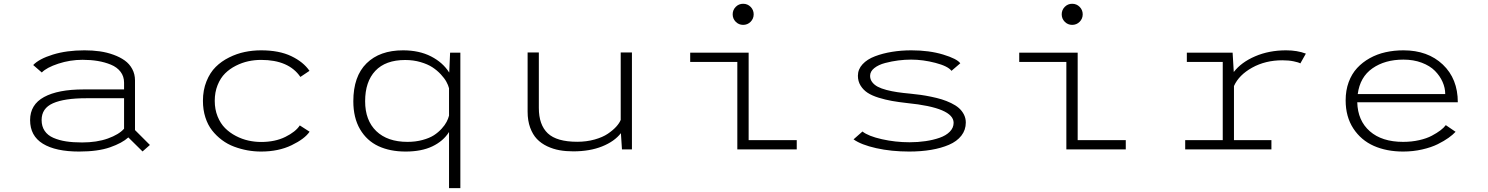

<svg xmlns="http://www.w3.org/2000/svg" viewBox="-20 -772 7690 992"><path d="M416.5 -512Q458 -512 495.2 -506.8Q532.5 -501.5 566.2 -489.2Q600 -477 624.5 -459.5Q649 -442 663.2 -415.5Q677.5 -389 677.5 -356.5V-100L754.5 -23L716.5 10.5L643 -62Q611.5 -33 548.8 -11Q486 11 388.5 11Q267.5 11 201.5 -29.5Q135.5 -70 135.5 -151.5Q135.5 -231.5 207.8 -270.8Q280 -310 412 -310H621V-345Q621 -377.5 602.8 -401.2Q584.5 -425 552.8 -438Q521 -451 484.8 -457Q448.5 -463 406.5 -463Q342 -463 281.2 -443Q220.5 -423 196 -397.5L151.5 -436Q182 -468 253.2 -490Q324.5 -512 416.5 -512ZM404 -36Q480.5 -36 537.5 -56.5Q594.5 -77 621 -107V-264.5H426.5Q312.5 -264.5 253.8 -238.5Q195 -212.5 195 -152Q195 -119 210.8 -95.8Q226.5 -72.5 256 -59.8Q285.5 -47 321.5 -41.5Q357.5 -36 404 -36Z M1579.5 -91.5Q1554.5 -54.5 1486.8 -21.8Q1419 11 1329 11Q1293.5 11 1258.8 4.8Q1224 -1.5 1189.8 -14.2Q1155.5 -27 1126.8 -48.5Q1098 -70 1075.8 -98.2Q1053.5 -126.5 1041 -165.8Q1028.5 -205 1028.5 -251Q1028.5 -306.5 1046.8 -351.8Q1065 -397 1094.5 -426.2Q1124 -455.5 1163.8 -475.2Q1203.5 -495 1244.8 -503.5Q1286 -512 1329 -512Q1422 -512 1484.8 -482Q1547.5 -452 1579 -406L1532 -374.5Q1472 -462.5 1329 -462.5Q1295.5 -462.5 1263 -455.5Q1230.5 -448.5 1198.8 -432.5Q1167 -416.5 1143 -392.8Q1119 -369 1104.2 -332.2Q1089.5 -295.5 1089.5 -251Q1089.5 -207 1104.2 -170.5Q1119 -134 1143 -110Q1167 -86 1198.8 -69.5Q1230.5 -53 1263.2 -45.8Q1296 -38.5 1329 -38.5Q1401.5 -38.5 1454.5 -64.8Q1507.5 -91 1529 -124Z M2062.5 -512Q2146 -512 2207.2 -480.5Q2268.5 -449 2301 -397L2305.5 -500H2358.5V200H2300V-90Q2270.5 -43 2214.2 -16Q2158 11 2075.5 11Q1995 11 1935 -17Q1875 -45 1840.2 -104.2Q1805.5 -163.5 1805.5 -249Q1805.5 -377.5 1873.8 -444.8Q1942 -512 2062.5 -512ZM1866.5 -249Q1866.5 -150 1924.2 -94.5Q1982 -39 2085.5 -39Q2127.5 -39 2163.2 -48.8Q2199 -58.5 2221.8 -73.2Q2244.5 -88 2261.8 -107Q2279 -126 2287.5 -142.5Q2296 -159 2300 -174.5V-316Q2296 -332 2286.2 -349.8Q2276.5 -367.5 2257.5 -388Q2238.5 -408.5 2214 -424.5Q2189.5 -440.5 2152.8 -451.2Q2116 -462 2073.5 -462Q1972 -462 1919.2 -406Q1866.5 -350 1866.5 -249Z M2942 10Q2904 10 2871.2 4.2Q2838.5 -1.5 2807.2 -16.2Q2776 -31 2754.2 -53.8Q2732.5 -76.5 2719.2 -112.5Q2706 -148.5 2706 -195V-501H2764V-214.5Q2764 -127 2810.2 -83.2Q2856.5 -39.5 2962.5 -39.5Q3010.5 -39.5 3052.2 -51.2Q3094 -63 3120.5 -81Q3147 -99 3163.8 -117.5Q3180.5 -136 3187 -152.5V-501H3245V0H3193.5L3188 -84Q3154.5 -41 3090.8 -15.5Q3027 10 2942 10Z M3819.5 -643.5Q3797 -643.5 3781.2 -659.5Q3765.5 -675.5 3765.5 -698Q3765.5 -720.5 3781.2 -736.5Q3797 -752.5 3819.5 -752.5Q3842.5 -752.5 3858.2 -736.5Q3874 -720.5 3874 -698Q3874 -675.5 3858.2 -659.5Q3842.5 -643.5 3819.5 -643.5ZM3848 -48H4096.5V0H3789.5V-452H3546V-500H3848Z M4677.5 11Q4585 11 4507 -6.5Q4429 -24 4390 -52L4436 -92.5Q4466.5 -68.5 4536.2 -52.8Q4606 -37 4679.5 -37Q4722.5 -37 4761.8 -42.8Q4801 -48.5 4834.2 -60Q4867.5 -71.5 4887.2 -91.5Q4907 -111.5 4907 -137.5Q4907 -215.5 4667 -239.5Q4622.5 -244.5 4588.5 -250.5Q4554.5 -256.5 4519.8 -267.2Q4485 -278 4462.8 -292.5Q4440.5 -307 4426.5 -329.5Q4412.5 -352 4412.5 -380.5Q4412.5 -414 4436.5 -440Q4460.5 -466 4500.8 -481.2Q4541 -496.5 4588.8 -504.2Q4636.5 -512 4688.5 -512Q4781 -512 4852.8 -490.2Q4924.5 -468.5 4941.5 -445L4896 -406Q4877.5 -430.5 4813 -447.2Q4748.5 -464 4687.5 -464Q4655.5 -464 4621.5 -459.8Q4587.5 -455.5 4553.2 -446.5Q4519 -437.5 4497.2 -420.2Q4475.5 -403 4475.5 -380Q4475.5 -362 4486.2 -347.8Q4497 -333.5 4514.8 -324Q4532.5 -314.5 4560.2 -307.2Q4588 -300 4616.8 -295.8Q4645.5 -291.5 4684 -288Q4712.5 -285 4736.8 -281.8Q4761 -278.5 4791.2 -272.2Q4821.5 -266 4845.8 -258.5Q4870 -251 4894 -239.5Q4918 -228 4934 -214Q4950 -200 4960 -180.8Q4970 -161.5 4970 -139Q4970 -100.5 4947 -71Q4924 -41.5 4883.2 -24Q4842.5 -6.5 4790.8 2.2Q4739 11 4677.5 11Z M5519.5 -643.5Q5497 -643.5 5481.2 -659.5Q5465.5 -675.5 5465.5 -698Q5465.5 -720.5 5481.2 -736.5Q5497 -752.5 5519.5 -752.5Q5542.5 -752.5 5558.2 -736.5Q5574 -720.5 5574 -698Q5574 -675.5 5558.2 -659.5Q5542.5 -643.5 5519.5 -643.5ZM5548 -48H5796.5V0H5489.5V-452H5246V-500H5548Z M6355.5 -48H6549V0H6103.5V-48H6297.5V-452H6112V-500H6348.5L6354.5 -400Q6393.5 -450.5 6465.2 -481.2Q6537 -512 6625 -512Q6682 -512 6727 -495L6698.5 -444.5Q6689 -450 6663.8 -455.2Q6638.5 -460.5 6605.5 -460.5Q6518 -460.5 6449.5 -422.5Q6381 -384.5 6355.5 -327.5Z M7500.5 -91Q7486 -75.5 7464 -59.8Q7442 -44 7408.5 -27.2Q7375 -10.5 7328 0.2Q7281 11 7229.5 11Q7144.5 11 7078.2 -18.2Q7012 -47.5 6972.2 -108.2Q6932.5 -169 6932.5 -253.5Q6932.5 -305 6948.2 -347.8Q6964 -390.5 6991.8 -420.5Q7019.5 -450.5 7057.2 -471.5Q7095 -492.5 7138.8 -502.2Q7182.5 -512 7231 -512Q7357 -512 7434.5 -438.5Q7512 -365 7512 -243.5H6992.5Q6995 -148.5 7057.5 -93.8Q7120 -39 7229.5 -39Q7273.5 -39 7312.2 -47.8Q7351 -56.5 7377.8 -70.8Q7404.5 -85 7422.2 -98.5Q7440 -112 7450 -125.5ZM7231 -464Q7135.5 -464 7071 -419Q7006.5 -374 6995 -286H7447Q7447 -318 7433.2 -349Q7419.5 -380 7393.8 -406Q7368 -432 7325.8 -448Q7283.5 -464 7231 -464Z"/></svg>

Font: League Mono Wide UltraLight
Style: Regular
Weight: 200
Width: 8
Designer: Tyler Finck
Foundry: The League of Moveable Type / Tyler Finck
Version: Version 2.210